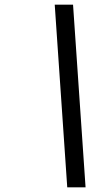

<svg xmlns="http://www.w3.org/2000/svg" viewBox="-20 -756 446 828"><path d="M349 52 295 -736H216L270 52Z"/></svg>

Font: Perun Medium Italic
Style: Regular
Weight: 500
Italic angle: -12°
Foundry: Copyright (c) Stefan Peev, Context Ltd, 2016
Version: Version 1.026